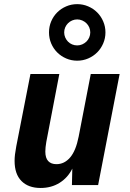

<svg xmlns="http://www.w3.org/2000/svg" viewBox="-20 -911 642 945"><path d="M359.9 -612.3Q331.1 -612.3 305.7 -623.3Q280.3 -634.3 261.5 -653.1Q242.7 -671.9 231.9 -697.3Q221.2 -722.7 221.2 -751.5Q221.2 -780.3 231.9 -805.7Q242.7 -831.1 261.5 -849.9Q280.3 -868.7 305.7 -879.6Q331.1 -890.6 359.9 -890.6Q388.7 -890.6 414.1 -879.6Q439.5 -868.7 458.3 -849.9Q477.1 -831.1 488 -805.7Q499 -780.3 499 -751.5Q499 -722.7 488 -697.3Q477.1 -671.9 458.3 -653.1Q439.5 -634.3 414.1 -623.3Q388.7 -612.3 359.9 -612.3ZM359.9 -687.5Q373 -687.5 384.8 -692.6Q396.5 -697.8 405.3 -706.3Q414.1 -714.8 419.2 -726.6Q424.3 -738.3 424.3 -751.5Q424.3 -764.6 419.2 -776.4Q414.1 -788.1 405.3 -796.6Q396.5 -805.2 384.8 -810.3Q373 -815.4 359.9 -815.4Q346.7 -815.4 335 -810.3Q323.2 -805.2 314.7 -796.6Q306.2 -788.1 301 -776.4Q295.9 -764.6 295.9 -751.5Q295.9 -738.3 301 -726.6Q306.2 -714.8 314.7 -706.1Q323.2 -697.3 335 -692.4Q346.7 -687.5 359.9 -687.5ZM179.7 14.2Q119.6 14.2 85.7 -20Q51.8 -54.2 51.8 -119.1Q51.8 -133.3 53.7 -150.4Q55.7 -167.5 60.1 -190.9L129.9 -546.9H272L208 -212.9Q205.6 -199.7 204.3 -186.8Q203.1 -173.8 203.1 -165Q203.1 -133.3 217.3 -118.2Q231.4 -103 257.8 -103Q296.9 -103 325.2 -136Q353.5 -168.9 367.2 -238.8L426.8 -546.9H568.8L462.9 0H334L335.9 -81.1Q314 -36.6 273.4 -11.2Q232.9 14.2 179.7 14.2Z"/></svg>

Font: Hack
Style: Bold Italic
Weight: 700
Italic angle: -11°
Monospace: yes
Designer: Christopher Simpkins
Foundry: Christopher Simpkins
Version: Version 2.017; ttfautohint (v1.4.1) -l 4 -r 80 -G 350 -x 0 -